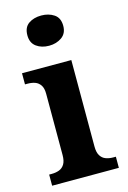

<svg xmlns="http://www.w3.org/2000/svg" viewBox="-118 -827 588 884"><g transform="rotate(-15 176.0 -385.0)"><path d="M17 0V-53H29Q49 -53 65 -59Q81 -65 90.5 -80.5Q100 -96 100 -124V-416Q100 -443 90 -457.5Q80 -472 64.5 -477.5Q49 -483 29 -483H17V-536H252V-124Q252 -96 261.5 -80.5Q271 -65 287 -59Q303 -53 323 -53H335V0ZM171 -626Q135 -626 110.5 -644Q86 -662 86 -698Q86 -736 110.5 -753Q135 -770 171 -770Q206 -770 231.5 -753Q257 -736 257 -698Q257 -662 231.5 -644Q206 -626 171 -626Z"/></g></svg>

Font: Noto Serif Hebrew
Style: Bold
Weight: 700
Version: Version 2.003